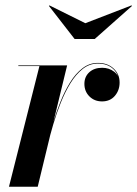

<svg xmlns="http://www.w3.org/2000/svg" viewBox="-20 -708 520 728"><path d="M14 0 129.5 -457.5H49.5V-460H234.5L123 0ZM159 -160.5Q168 -196.5 180.2 -238.5Q192.5 -280.5 208.8 -321.2Q225 -362 245.8 -395.5Q266.5 -429 292.8 -449.2Q319 -469.5 351 -469.5Q388 -469.5 410.8 -448.2Q433.5 -427 433.5 -395Q433.5 -365.5 415.5 -344.5Q397.5 -323.5 367 -323.5Q338 -323.5 319 -342.5Q300 -361.5 300 -390Q300 -417 318.5 -434Q337 -451 367.5 -451Q393.5 -451 413 -436Q432.5 -421 432.5 -395H431Q431 -426 409.2 -446.5Q387.5 -467 351 -467Q319.5 -467 293.8 -446.8Q268 -426.5 247.5 -393.2Q227 -360 210.8 -319.5Q194.5 -279 182.2 -237.5Q170 -196 161.5 -160.5ZM263 -560 165.5 -685.5 167.5 -687.5 303.5 -620 478.5 -687.5 480.5 -685.5 339 -560Z"/></svg>

Font: Bodoni Moda 72pt SemiBold
Style: Italic
Weight: 600
Italic angle: -13°
Designer: Owen Earl
Foundry: indestructible type
Version: Version 2.004